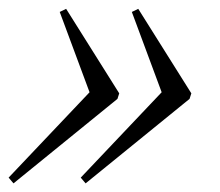

<svg xmlns="http://www.w3.org/2000/svg" viewBox="-26 -449 497 434"><path d="M187 -212 109 -422 123.5 -429 243.5 -238 239.5 -225.5 4.5 -34.5 -6.5 -47.5 203 -268.5ZM350 -212 272 -422 286.5 -429 406.5 -238 402.5 -225.5 167.5 -34.5 156.5 -47.5 366 -268.5Z"/></svg>

Font: Newsreader 36pt Light
Style: Italic
Weight: 300
Italic angle: -17°
Designer: Hugues Gentile
Foundry: Production Type
Version: Version 1.003